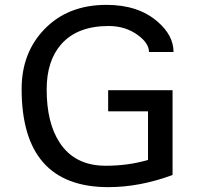

<svg xmlns="http://www.w3.org/2000/svg" viewBox="-20 -756 820 790"><path d="M694 -542H593Q593 -578 548 -611Q497 -649 427 -649Q298 -649 232 -574Q172 -506 172 -388Q172 -251 225 -170Q287 -74 415 -74Q508 -74 589 -98V-298H425V-385H690V-36Q555 14 426 14Q69 14 69 -390Q69 -538 162 -635Q259 -736 418 -736Q548 -736 627 -668Q694 -611 694 -542Z"/></svg>

Font: Mingzat
Style: Regular
Weight: 400
Designer: Jason Glavy (Lepcha), Lorna Priest (Lepcha additions), Walt Agee (Sophia), Victor Gaultney (Sophia)
Foundry: SIL International
Version: Version 0.100